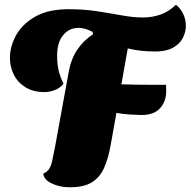

<svg xmlns="http://www.w3.org/2000/svg" viewBox="-20 -743 807 813"><path d="M276 50Q233 50 199.5 34Q166 18 163 -8Q180 -15 188 -27.5Q196 -40 201 -62Q206 -84 213 -121L271 -439Q281 -494 307.5 -533Q334 -572 374 -598L372 -608Q340 -625 313 -625Q272 -625 246.5 -593Q221 -561 222 -505Q222 -476 227 -450Q232 -424 249 -388Q233 -369 210.5 -361Q188 -353 170 -353Q120 -353 87 -374Q54 -395 38 -428Q22 -461 22 -498Q22 -546 48 -593.5Q74 -641 129 -672.5Q184 -704 271 -704Q335 -704 390.5 -695.5Q446 -687 495 -678Q544 -669 585 -669Q624 -669 659 -681Q694 -693 725 -723Q745 -707 756 -683.5Q767 -660 767 -634Q767 -607 754 -582Q741 -557 712.5 -541Q684 -525 639 -525Q607 -525 578.5 -528Q550 -531 521 -538L494 -386Q519 -385 554.5 -384.5Q590 -384 611 -384H683Q683 -377 683.5 -371Q684 -365 684 -359Q684 -314 658 -285Q632 -256 579 -256Q565 -256 532 -258Q499 -260 473 -265L449 -131Q439 -73 421 -32.5Q403 8 369 29Q335 50 276 50Z"/></svg>

Font: Sansita Swashed Black
Style: Regular
Weight: 900
Designer: Pablo Cosgaya
Foundry: Omnibus-Type
Version: Version 1.003; ttfautohint (v1.8.3)